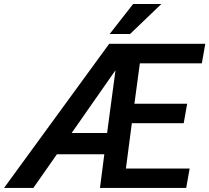

<svg xmlns="http://www.w3.org/2000/svg" viewBox="-79 -927 1033 947"><path d="M461.9 -759.3H562.5L716.8 -907.2H577.6ZM856.4 -95.7H542L571.3 -319.3H827.1L844.2 -415.5H584L610.8 -614.7H916.5L933.6 -710.9H459.5L-59.1 0H85.4L201.7 -166H435.5L414.1 0H839.4ZM490.7 -580.6 449.2 -271H274.4Z"/></svg>

Font: Roboto Medium
Style: Italic
Weight: 500
Italic angle: -12°
Designer: Google
Version: Version 2.137; 2017